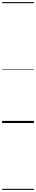

<svg xmlns="http://www.w3.org/2000/svg" viewBox="-20 -1161 340 1812"><path d="M0 621H300V631H0ZM0 -20H300V0H0ZM0 -505H300V-500H0ZM0 -1141H300V-1131H0Z"/></svg>

Font: Playwrite BR Guides
Style: Regular
Weight: 400
Designer: Veronika Burian, José Scaglione
Foundry: TypeTogether
Version: Version 1.003